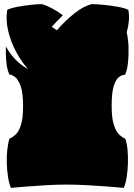

<svg xmlns="http://www.w3.org/2000/svg" viewBox="-20 -895 652 932"><path d="M33 17Q24 -4 19 -36Q14 -68 13 -102.5Q12 -137 15.5 -169Q19 -201 26 -222Q41 -228 56.5 -242.5Q72 -257 82 -289.5Q92 -322 92 -381Q92 -445 80 -477.5Q68 -510 52.5 -521.5Q37 -533 26 -533Q15 -554 11 -591.5Q7 -629 9 -669Q29 -632 57 -604Q85 -576 116 -560Q85 -594 59 -642Q33 -690 20 -743.5Q7 -797 15 -847Q33 -856 65 -862Q97 -868 130 -871.5Q163 -875 183 -875Q205 -869 232.5 -854.5Q260 -840 285 -821Q272 -808 258.5 -794Q245 -780 231 -765L256 -748Q297 -795 341 -830Q385 -865 425 -875Q448 -875 483 -871.5Q518 -868 552 -862Q586 -856 603 -847Q608 -821 605.5 -793Q603 -765 595 -738Q603 -704 604 -664Q605 -624 601 -588.5Q597 -553 587 -532Q572 -532 557 -520.5Q542 -509 532 -477Q522 -445 522 -381Q522 -322 532.5 -289.5Q543 -257 558 -242.5Q573 -228 588 -222Q596 -201 599 -169Q602 -137 601 -102.5Q600 -68 595 -36Q590 -4 581 17Q551 14 504 10.5Q457 7 404 4Q351 1 301 1Q255 1 204.5 4Q154 7 108.5 10.5Q63 14 33 17Z"/></svg>

Font: Oi
Style: Regular
Weight: 400
Designer: Kostas Bartsokas, Mohamad Dakak
Foundry: Foundry5
Version: Version 4.000